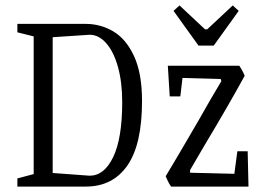

<svg xmlns="http://www.w3.org/2000/svg" viewBox="-20 -687 971 707"><path d="M44 -30 104 -46V-553L44 -568V-599H296Q350 -599 397 -571.5Q444 -544 473.5 -480.5Q503 -417 503 -315Q503 -155 449 -77.5Q395 0 296 0H44ZM430 -311Q430 -384 414.5 -440Q399 -496 371.5 -527.5Q344 -559 310 -559L174 -550V-50L310 -40Q364 -40 397 -109Q430 -178 430 -311ZM590 -38Q621 -89 658 -152.5Q695 -216 712 -245Q757 -325 795 -388L793 -396L652 -400L644 -332H605L598 -445H861Q866 -438 871.5 -428Q877 -418 881 -408Q822 -300 732 -150L680 -61V-51L843 -47L854 -130H892L895 0H610Q604 -8 598.5 -19.5Q593 -31 590 -38ZM619 -647 641 -667 735 -579H743L837 -667L859 -647L767 -519H711Z"/></svg>

Font: Grenze Light
Style: Regular
Weight: 300
Designer: Renata Polastri
Foundry: Omnibus-Type
Version: Version 1.002; ttfautohint (v1.8)